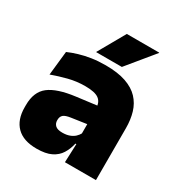

<svg xmlns="http://www.w3.org/2000/svg" viewBox="-166 -803 871 930"><g transform="rotate(30 269.0 -338.0)"><path d="M325 0 330 -126 326.5 -130.5V-283.5L325 -301.5Q325 -336 302.8 -352.2Q280.5 -368.5 227 -368.5Q178.5 -368.5 133.8 -357Q89 -345.5 48 -330.5L62.5 -465Q87.5 -476 118 -485.2Q148.5 -494.5 184.5 -500Q220.5 -505.5 261 -505.5Q329.5 -505.5 375.2 -489.8Q421 -474 448 -445.2Q475 -416.5 486.8 -377Q498.5 -337.5 498.5 -290V0ZM172.5 12Q98.5 12 60.8 -25.8Q23 -63.5 23 -133V-145.5Q23 -219.5 68.2 -254.5Q113.5 -289.5 213 -302L338.5 -318L349 -217L242.5 -201.5Q213.5 -197.5 202.2 -187.8Q191 -178 191 -159V-157Q191 -139.5 202.8 -128.5Q214.5 -117.5 242 -117.5Q265 -117.5 281.8 -123.8Q298.5 -130 309.8 -140.5Q321 -151 327.5 -163.5L352.5 -103.5H324Q316.5 -70 300.2 -44Q284 -18 253.5 -3Q223 12 172.5 12ZM274 -688H455V-686L333 -537.5H189.5V-539Z"/></g></svg>

Font: Anek Tamil ExtraBold
Style: Regular
Weight: 800
Designer: Aadarsh Rajan (Tamil), Yesha Goshar (Latin)
Foundry: Ek Type
Version: Version 1.003